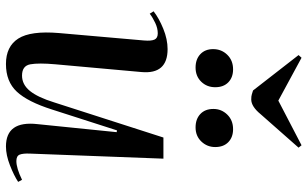

<svg xmlns="http://www.w3.org/2000/svg" viewBox="-214 -805 1033 645"><g transform="rotate(90 302.5 -482.5)"><path d="M18 -482Q41 -500 76.5 -514.5Q112 -529 145 -529Q230 -529 222 -441L196 -152Q191 -96 196 -68Q201 -40 234 -40Q264 -40 285.5 -66.5Q307 -93 324 -148L442 -515H513L496 -67Q495 -43 499.5 -32Q504 -21 521 -21Q545 -21 584 -40L591 -27Q570 -13 535.5 0.5Q501 14 472 14Q385 14 397 -92L424 -358L418 -359L348 -141Q322 -59 288 -22.5Q254 14 195 14Q136 14 109.5 -27.5Q83 -69 91 -164L116 -450Q118 -474 113 -485Q108 -496 92 -496Q75 -496 57 -487.5Q39 -479 26 -469ZM346 -683Q346 -710 365 -729.5Q384 -749 414 -749Q441 -749 457.5 -733Q474 -717 474 -689Q474 -662 455.5 -642.5Q437 -623 408 -623Q380 -623 363 -639Q346 -655 346 -683ZM145 -682Q145 -710 164 -729.5Q183 -749 213 -749Q240 -749 256.5 -733Q273 -717 273 -689Q273 -661 254.5 -642Q236 -623 207 -623Q179 -623 162 -639Q145 -655 145 -682ZM165 -969 174 -979 318 -901 468 -979 476 -969 364 -842Q338 -810 314 -810Q303 -810 297 -812Q291 -814 284 -816Z"/></g></svg>

Font: Literata 72pt Medium
Style: Italic
Weight: 500
Italic angle: -2°
Designer: Latin by Veronika Burian and Jose Scaglione. Greek by Irene Vlachou. Cyrillic by Vera Evstafieva
Foundry: TypeTogether
Version: Version 3.002